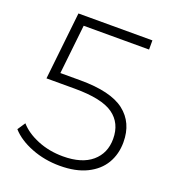

<svg xmlns="http://www.w3.org/2000/svg" viewBox="-129 -800 817 905"><g transform="rotate(20 279.0 -347.5)"><path d="M517 -202Q517 -142 489.5 -95.5Q462 -49 407 -22Q352 5 272 5Q196 5 129.5 -21Q63 -47 26 -89L52 -128Q85 -90 143.5 -66Q202 -42 271 -42Q365 -42 415.5 -85Q466 -128 466 -200Q466 -279 408.5 -320Q351 -361 215 -361H73L110 -700H481V-654H153L126 -407H226Q379 -407 448 -353.5Q517 -300 517 -202Z"/></g></svg>

Font: Montserrat Atlas Light
Style: Regular
Weight: 300
Designer: Julieta Ulanovsky
Foundry: Julieta Ulanovsky
Version: Version 7.200